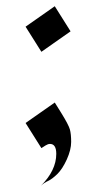

<svg xmlns="http://www.w3.org/2000/svg" viewBox="-20 -466 312 623"><path d="M209 -364.3 114.3 -297.9 63 -379.4 157.7 -445.8ZM162.6 33.2Q162.6 1 142.1 1Q135.7 1 127.9 5.9L114.3 14.6L63 -66.9L157.7 -133.3Q169.4 -114.7 178.7 -99.6Q202.6 -61 206.8 -45.9Q210.9 -30.8 210.9 -5.4Q210.9 20 196.8 51.3Q182.6 82.5 165.8 98.9Q148.9 115.2 135.7 121.3Q122.6 127.4 112.8 136.7Q162.6 86.9 162.6 33.2Z"/></svg>

Font: Fondamento
Style: Regular
Weight: 400
Version: Version 1.000